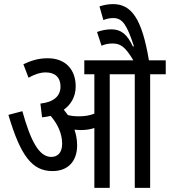

<svg xmlns="http://www.w3.org/2000/svg" viewBox="-20 -916 828 936"><path d="M356 -208C356 -238 350 -263 343 -284C353 -283 364 -282 374 -282C398 -282 419 -285 440 -292V0H515V-554H637V0H712V-554H788V-622H706C672 -825 621 -896 531 -896C508 -896 488 -892 465 -885L484 -818C500 -825 516 -828 534 -828C577 -827 599 -795 633 -690L628 -689C600 -749 570 -773 523 -773C502 -773 476 -769 453 -760L475 -693C492 -701 512 -704 528 -704C567 -704 590 -689 630 -622H391V-554H440V-362C417 -353 395 -349 364 -349C343 -349 327 -351 311 -355C304 -364 298 -373 291 -381C325 -406 349 -443 349 -495C349 -576 300 -632 213 -632C166 -632 134 -621 94 -603L119 -537C147 -553 176 -563 203 -563C249 -563 275 -538 275 -494C275 -447 241 -418 177 -411L185 -344C199 -345 213 -348 227 -351C258 -315 283 -268 283 -215C283 -173 262 -151 230 -151C168 -151 128 -235 89 -374L21 -356C80 -157 136 -82 236 -82C309 -82 356 -127 356 -208Z"/></svg>

Font: Noto Sans Devanagari UI ExtraCondensed
Style: Regular
Weight: 400
Width: 2
Designer: Jelle Bosma - Monotype Design Team
Foundry: Monotype Imaging Inc.
Version: Version 2.003